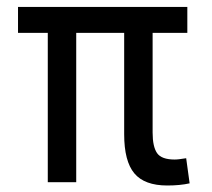

<svg xmlns="http://www.w3.org/2000/svg" viewBox="-20 -538 626 567"><path d="M474.1 9.8Q406.7 9.8 376.7 -26.1Q346.7 -62 346.7 -141.6V-440.9H205.1V0H121.1V-440.9H33.2V-517.6H533.2V-440.9H430.7V-146.5Q430.7 -105 443.8 -85.9Q457 -66.9 495.6 -66.9Q502 -66.9 510 -67.9Q518.1 -68.8 529.8 -70.8L540 3.4Q511.7 9.8 474.1 9.8Z"/></svg>

Font: Cascadia Mono NF SemiLight
Style: Regular
Weight: 350
Monospace: yes
Designer: Aaron Bell
Foundry: Saja Typeworks
Version: Version 2404.023; ttfautohint (v1.8.4)